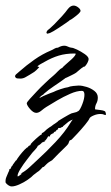

<svg xmlns="http://www.w3.org/2000/svg" viewBox="-54 -391 400 689"><path d="M-12 278Q-18 278 -24.5 273.5Q-31 269 -34 264Q-35 253 -31 244Q-27 235 -23 225L-21 222Q-22 218 -20 216.5Q-18 215 -18 215L-17 216Q-15 212 -13 207.5Q-11 203 -8 202V200L3 185Q4 185 4.5 184.5Q5 184 5 184Q8 178 16.5 167Q25 156 34 146.5Q43 137 47 137Q47 137 47 136.5Q47 136 47 136Q47 133 50.5 132Q54 131 55 130L57 125Q61 120 75 107Q89 94 96 91V87Q101 85 105.5 81Q110 77 114 73Q119 69 123.5 66Q128 63 130 62Q133 59 137 56.5Q141 54 144 52Q148 49 151 47Q154 45 155 43Q157 42 161.5 39Q166 36 173 32Q180 28 186 24.5Q192 21 194 20Q202 15 211.5 13.5Q221 12 228 7Q234 2 241.5 -17.5Q249 -37 249 -51Q249 -65 240 -65Q222 -65 198 -54.5Q174 -44 151 -30.5Q128 -17 112 -7Q104 -2 94.5 6Q85 14 76 14Q66 14 54.5 1Q43 -12 42 -20Q42 -24 53 -36Q64 -48 78.5 -63.5Q93 -79 106 -91Q119 -103 123 -107L138 -120Q144 -125 153.5 -135Q163 -145 169 -147Q171 -149 173.5 -152Q176 -155 180 -158Q188 -165 202 -177.5Q216 -190 218 -198Q216 -199 213 -199Q182 -199 157 -191.5Q132 -184 106 -169Q99 -165 92.5 -161.5Q86 -158 80 -153L87 -150Q75 -137 69 -133L53 -123Q46 -119 37.5 -114Q29 -109 19 -109Q7 -109 4 -111Q0 -114 0 -117Q0 -122 7 -127L15 -134Q41 -157 69.5 -177Q98 -197 129 -210Q136 -213 141.5 -216.5Q147 -220 154 -220Q166 -227 177 -227Q183 -227 189 -224Q195 -221 201 -220Q208 -220 222.5 -213Q237 -206 250 -197Q263 -188 264 -180Q264 -173 259.5 -165Q255 -157 250 -152H247Q236 -145 232 -141L219 -130Q213 -126 203.5 -121.5Q194 -117 186 -113Q183 -112 181 -111Q179 -110 177 -108Q158 -94 139 -81.5Q120 -69 103 -54L102 -52Q92 -47 87 -39Q92 -42 103 -47Q114 -52 124.5 -56Q135 -60 138 -61Q145 -65 163 -71Q181 -77 190 -78Q196 -81 209 -82.5Q222 -84 228 -84Q241 -84 257 -79Q273 -74 285 -64.5Q297 -55 297 -41Q297 -29 292 -20Q287 -11 287 1H286L291 2Q298 3 307 4Q316 5 322 8Q325 10 326 17Q327 24 321 21Q315 18 307 18Q294 18 281.5 23.5Q269 29 267 34Q265 40 251.5 56.5Q238 73 223.5 88.5Q209 104 204 109Q201 112 198.5 112Q196 112 194 117L193 120Q192 125 187 130Q182 135 178 139Q167 150 155.5 161Q144 172 133 184L123 190Q118 193 113 198Q108 203 103 208H100Q95 213 90.5 218Q86 223 79 227L74 231Q68 235 66 237Q60 244 45.5 254Q31 264 15 271Q-1 278 -12 278ZM10 242Q12 242 16.5 238.5Q21 235 25 232H20Q37 223 51 210Q65 197 79 184Q111 155 145 119Q179 83 200 48Q201 46 203 43.5Q205 41 207 38Q197 42 191 46.5Q185 51 176 59Q176 59 175.5 59Q175 59 175 60L173 61Q173 61 172.5 61.5Q172 62 172 64Q167 64 166 67L164 66V68Q161 69 159 68Q154 68 154 72L155 73Q147 75 147 80Q139 82 138 87Q134 88 129.5 91Q125 94 125 99L119 98L117 101Q116 104 113.5 107Q111 110 109 113L106 114L108 117H104Q101 120 97 120Q95 123 90 127Q85 131 82 132Q79 139 73 145Q67 151 62 157Q56 165 43 181.5Q30 198 19.5 215Q9 232 9 240Q9 242 10 242ZM119 -271Q115 -269 113.5 -272Q112 -275 113 -276Q115 -281 117.5 -283Q120 -285 125 -289Q128 -292 133 -296.5Q138 -301 142 -305Q155 -318 168.5 -333Q182 -348 189 -358Q199 -371 210 -371Q218 -371 226.5 -364.5Q235 -358 235 -352Q235 -345 207 -325L201 -321Q197 -320 192 -315Q191 -314 189 -313Q187 -312 185 -310Q153 -288 138.5 -279.5Q124 -271 119 -271Z"/></svg>

Font: Qwitcher Grypen
Style: Bold
Weight: 700
Designer: Robert E. Leuschke
Foundry: Robert E. Leuschke
Version: Version 1.100; ttfautohint (v1.8.3)